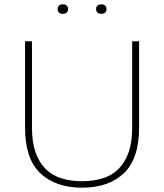

<svg xmlns="http://www.w3.org/2000/svg" viewBox="-20 -859 760 889"><path d="M360 10Q237 10 166.5 -57Q96 -124 96 -268V-668H128V-268Q128 -201 144.5 -154Q161 -107 191 -77Q221 -47 264 -33.5Q307 -20 360 -20Q413 -20 456 -33.5Q499 -47 529 -77Q559 -107 575.5 -154Q592 -201 592 -268V-668H624V-268Q624 -124 553.5 -57Q483 10 360 10ZM271 -795Q260 -795 253.5 -800.5Q247 -806 247 -817Q247 -828 253.5 -833.5Q260 -839 271 -839Q282 -839 288.5 -833.5Q295 -828 295 -817Q295 -806 288.5 -800.5Q282 -795 271 -795ZM449 -795Q438 -795 431.5 -800.5Q425 -806 425 -817Q425 -828 431.5 -833.5Q438 -839 449 -839Q460 -839 466.5 -833.5Q473 -828 473 -817Q473 -806 466.5 -800.5Q460 -795 449 -795Z"/></svg>

Font: Celebes Thin
Style: Regular
Weight: 250
Designer: Anugrah Pasau
Foundry: Lafontype
Version: Version 1.000; ttfautohint (v1.8.4)